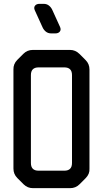

<svg xmlns="http://www.w3.org/2000/svg" viewBox="-20 -971 536 1000"><path d="M70 -44 103 -11Q123 9 152 9H345Q374 9 394 -11L426 -43Q448 -65 446 -93V-609Q446 -638 426 -658L394 -690Q373 -711 345 -711H151Q122 -711 102 -691L70 -659Q49 -638 50 -609V-93Q50 -64 70 -44ZM141 -122V-580Q141 -620 181 -620H315Q355 -620 355 -580V-122Q355 -82 315 -82H181Q141 -82 141 -122ZM201 -830Q207 -816 218.5 -806.5Q230 -797 247 -797H268Q284 -797 291.5 -806.5Q299 -816 293 -830L253 -918Q247 -932 235.5 -941.5Q224 -951 207 -951H186Q170 -951 162.5 -941.5Q155 -932 161 -918Z"/></svg>

Font: WDXL Lubrifont TC
Style: Regular
Weight: 400
Designer: [WDXL Lubrifont] Copyright 2020-2022 (c) NightFurySL2001, Skr-ZERO; [ZCOOL QingKe HuangYou] Copyright 2018-2022 (c) The 
Version: Version 2.001;hotconv 1.1.1;makeotfexe 2.6.0